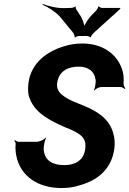

<svg xmlns="http://www.w3.org/2000/svg" viewBox="-20 -941 654 971"><path d="M306 -106C246 -106 206 -128 201 -184C200 -199 206 -233 213 -243L210 -245C204 -235 180 -224 165 -224H74C68 -224 59 -229 56 -232L52 -229C56 -226 60 -218 59 -212C57 -190 59 -170 63 -151C84 -49 174 10 290 10C323 10 355 6 383 -4C469 -27 544 -83 558 -188C562 -217 560 -243 553 -266C532 -350 452 -389 375 -418C338 -432 310 -447 292 -463C274 -478 266 -498 269 -521C277 -581 324 -604 377 -604C426 -604 459 -581 464 -534C465 -522 460 -494 455 -485L457 -483C463 -492 482 -501 493 -501H588C596 -501 607 -495 610 -491L614 -494C610 -498 605 -509 605 -518C607 -543 605 -567 598 -589C571 -670 497 -721 396 -721C363 -721 332 -716 304 -707C221 -682 138 -626 124 -522C120 -491 121 -464 131 -441C160 -364 244 -327 308 -298C332 -289 349 -281 364 -273C394 -255 418 -238 411 -187C403 -128 358 -106 306 -106ZM384 -865 370 -887C367 -890 360 -904 363 -908L361 -909C359 -905 345 -901 340 -901L304 -900C267 -899 221 -911 196 -921L195 -917C219 -907 259 -883 282 -858L352 -773C354 -769 359 -756 357 -753L360 -751C362 -755 375 -759 379 -759H420C424 -759 435 -755 437 -752L440 -753C439 -756 448 -769 451 -772L588 -896V-901H496C492 -901 481 -905 481 -909L476 -907C478 -904 469 -890 466 -887L445 -866C429 -850 405 -815 403 -798H407C409 -815 396 -850 384 -865Z"/></svg>

Font: Asimov
Style: EdgeNarIt
Weight: 500
Designer: Google
Version: Version 2.000980: 2014